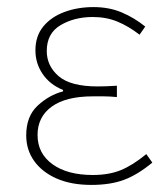

<svg xmlns="http://www.w3.org/2000/svg" viewBox="-20 -510 470 542"><path d="M238 12Q181 12 140 -6Q99 -24 76.5 -55.5Q54 -87 54 -128Q54 -182 86.5 -212Q119 -242 158 -252V-256Q121 -271 100.5 -301Q80 -331 80 -368Q80 -408 102 -435Q124 -462 161.5 -476Q199 -490 244 -490Q288 -490 323.5 -475Q359 -460 390 -435L374 -412Q343 -436 311.5 -449Q280 -462 242 -462Q190 -462 151 -439Q112 -416 112 -366Q112 -324 145.5 -295Q179 -266 256 -266Q270 -266 280.5 -266.5Q291 -267 310 -268V-236Q289 -238 274 -238Q259 -238 242 -238Q166 -238 126 -209Q86 -180 86 -129Q86 -77 128 -46.5Q170 -16 242 -16Q287 -16 320.5 -29.5Q354 -43 393 -75L410 -51Q369 -17 330.5 -2.5Q292 12 238 12Z"/></svg>

Font: Source Sans 3 Variable
Style: Regular
Weight: 200
Designer: Paul D. Hunt
Foundry: Adobe Systems Incorporated
Version: Version 3.026